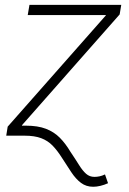

<svg xmlns="http://www.w3.org/2000/svg" viewBox="-20 -542 514 767"><path d="M4.9 0 10.7 -36.1 402.8 -480.5 403.3 -481.9H90.8L97.7 -522.5H464.4L458 -484.4L67.9 -42L59.6 0ZM352.5 204.1Q324.2 204.1 303.5 188.5Q282.7 172.9 264.9 146Q247.1 119.1 226.1 86.4Q208.5 58.6 189.7 39.3Q170.9 20 144.5 10Q118.2 0 78.1 0H38.6L45.4 -40H83.5Q130.9 -40 163.3 -27.6Q195.8 -15.1 218.8 8.1Q241.7 31.2 261.2 64Q282.2 95.2 296.1 117.7Q310.1 140.1 324 152.3Q337.9 164.6 357.4 164.6Q367.2 164.6 377.7 162.4Q388.2 160.2 399.4 154.8L411.6 189.9Q396.5 196.8 381.1 200.4Q365.7 204.1 352.5 204.1Z"/></svg>

Font: Inter 28pt ExtraLight
Style: Italic
Weight: 250
Italic angle: -9.3988°
Designer: Rasmus Andersson
Foundry: rsms
Version: Version 4.001;git-66647c0bb